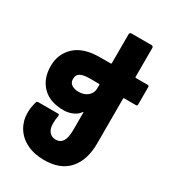

<svg xmlns="http://www.w3.org/2000/svg" viewBox="-219 -817 1045 1162"><g transform="rotate(30 304.0 -236.0)"><path d="M46 30Q46 -7 57 -47Q60 -58 71 -58H209Q219 -58 217 -46Q212 -18 212 10Q212 46 229 66Q246 86 275 86Q306 86 322 61Q338 36 338 -20V-139Q338 -143 337 -143Q334 -143 330 -136Q315 -116 286.5 -104Q258 -92 225 -92Q130 -92 78 -145Q26 -198 26 -286Q26 -370 84.5 -425Q143 -480 258 -480H333Q338 -480 338 -485V-688Q338 -693 341.5 -696.5Q345 -700 350 -700H492Q497 -700 500.5 -696.5Q504 -693 504 -688V-485Q504 -480 509 -480H591Q601 -480 601 -470V-348Q601 -338 591 -338H509Q504 -338 504 -333V-20Q504 96 446 162Q388 228 275 228Q205 228 153 202Q101 176 73.5 130.5Q46 85 46 30ZM250 -234Q288 -234 313 -255Q338 -276 338 -310V-333Q338 -338 333 -338H264Q226 -338 204 -326.5Q182 -315 182 -286Q182 -258 202 -246Q222 -234 250 -234Z"/></g></svg>

Font: Barlow GEO ExtraBold
Style: Regular
Weight: 800
Designer: Jeremy Tribby
Foundry: Tribby Type
Version: Version 1.408